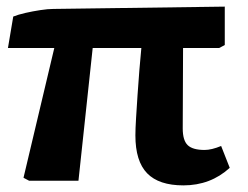

<svg xmlns="http://www.w3.org/2000/svg" viewBox="-20 -546 749 580"><path d="M534 14Q460 14 424.5 -22.5Q389 -59 389 -137Q389 -157 391 -189Q393 -221 395.5 -259Q398 -297 401 -334Q404 -371 407 -401H260L217 0H68L51 -9L144 -401H4L20 -496Q35 -502 57 -507Q79 -512 102 -515.5Q125 -519 141 -519L659 -526V-410L642 -401H533Q533 -345 532.5 -283.5Q532 -222 532 -158Q532 -122 547 -107.5Q562 -93 598 -93Q619 -93 648 -105L674 -39Q616 14 534 14Z"/></svg>

Font: Literata 12pt
Style: Bold
Weight: 700
Designer: Latin by Veronika Burian and Jose Scaglione. Greek by Irene Vlachou. Cyrillic by Vera Evstafieva.
Foundry: TypeTogether
Version: Version 3.002